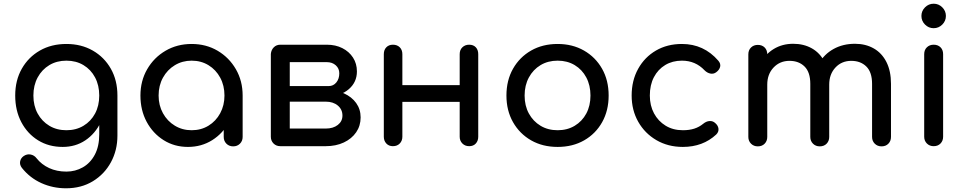

<svg xmlns="http://www.w3.org/2000/svg" viewBox="-20 -788 5204 1035"><path d="M318 4Q243 4 185.5 -31.5Q128 -67 95 -129.5Q62 -192 62 -273Q62 -355 97.5 -417.5Q133 -480 195 -515.5Q257 -551 338 -551Q418 -551 480 -515.5Q542 -480 577.5 -417.5Q613 -355 613 -273H554Q554 -192 523.5 -129.5Q493 -67 440 -31.5Q387 4 318 4ZM336 227Q265 227 203 199Q141 171 98 117Q85 100 88.5 82Q92 64 108 53Q126 41 145.5 45Q165 49 177 65Q204 99 245 118Q286 137 338 137Q386 137 426.5 114Q467 91 491 46Q515 1 515 -64V-206L548 -294L613 -273V-57Q613 22 578 86.5Q543 151 480.5 189Q418 227 336 227ZM338 -86Q390 -86 430 -110Q470 -134 492.5 -176Q515 -218 515 -273Q515 -328 492.5 -370.5Q470 -413 430 -437Q390 -461 338 -461Q286 -461 246 -437Q206 -413 183 -370.5Q160 -328 160 -273Q160 -218 183 -176Q206 -134 246 -110Q286 -86 338 -86Z M993 4Q920 4 862 -32.5Q804 -69 770.5 -131.5Q737 -194 737 -273Q737 -352 773.5 -415Q810 -478 872.5 -514.5Q935 -551 1013 -551Q1091 -551 1153 -514.5Q1215 -478 1251.5 -415Q1288 -352 1288 -273H1249Q1249 -194 1215.5 -131.5Q1182 -69 1124 -32.5Q1066 4 993 4ZM1013 -86Q1064 -86 1104 -110.5Q1144 -135 1167 -177.5Q1190 -220 1190 -273Q1190 -327 1167 -369.5Q1144 -412 1104 -436.5Q1064 -461 1013 -461Q963 -461 922.5 -436.5Q882 -412 858.5 -369.5Q835 -327 835 -273Q835 -220 858.5 -177.5Q882 -135 922.5 -110.5Q963 -86 1013 -86ZM1237 1Q1215 1 1200.5 -13.5Q1186 -28 1186 -50V-203L1205 -309L1288 -273V-50Q1288 -28 1273.5 -13.5Q1259 1 1237 1Z M1491 0Q1469 0 1454.5 -14.5Q1440 -29 1440 -51V-497Q1442 -519 1456 -533Q1470 -547 1491 -547Q1514 -547 1528 -533Q1542 -519 1542 -496V-324H1736V-304Q1791 -304 1833.5 -285Q1876 -266 1900 -232.5Q1924 -199 1924 -155Q1924 -110 1900 -75Q1876 -40 1833.5 -20Q1791 0 1736 0ZM1542 -95H1736Q1776 -95 1801 -114.5Q1826 -134 1826 -165Q1826 -198 1801 -219Q1776 -240 1736 -240H1542ZM1657 -270V-324H1752Q1777 -324 1793 -343.5Q1809 -363 1809 -393Q1809 -419 1790 -436Q1771 -453 1742 -453H1492V-547H1742Q1789 -547 1825.5 -528.5Q1862 -510 1883 -477.5Q1904 -445 1904 -403Q1904 -345 1860.5 -307.5Q1817 -270 1752 -270Z M2509 0Q2487 0 2472.5 -14.5Q2458 -29 2458 -51V-496Q2458 -519 2472.5 -533Q2487 -547 2509 -547Q2532 -547 2545 -533Q2558 -519 2558 -496V-51Q2558 -29 2545 -14.5Q2532 0 2509 0ZM2098 0Q2076 0 2062.5 -14.5Q2049 -29 2049 -51V-496Q2049 -519 2062.5 -533Q2076 -547 2098 -547Q2121 -547 2135 -533Q2149 -519 2149 -496V-51Q2149 -29 2135 -14.5Q2121 0 2098 0ZM2136 -239V-329H2487V-239Z M2986 4Q2905 4 2843 -31.5Q2781 -67 2745.5 -129.5Q2710 -192 2710 -273Q2710 -355 2745.5 -417.5Q2781 -480 2843 -515.5Q2905 -551 2986 -551Q3066 -551 3128 -515.5Q3190 -480 3225.5 -417.5Q3261 -355 3261 -273Q3261 -192 3226 -129.5Q3191 -67 3129 -31.5Q3067 4 2986 4ZM2986 -86Q3038 -86 3078 -110Q3118 -134 3140.5 -176Q3163 -218 3163 -273Q3163 -328 3140.5 -370.5Q3118 -413 3078 -437Q3038 -461 2986 -461Q2934 -461 2894 -437Q2854 -413 2831 -370.5Q2808 -328 2808 -273Q2808 -218 2831 -176Q2854 -134 2894 -110Q2934 -86 2986 -86Z M3661 4Q3581 4 3518.5 -32.5Q3456 -69 3420.5 -131.5Q3385 -194 3385 -273Q3385 -354 3420 -417Q3455 -480 3516 -515.5Q3577 -551 3656 -551Q3715 -551 3764 -528.5Q3813 -506 3852 -461Q3866 -445 3862 -428Q3858 -411 3840 -398Q3826 -388 3809 -391.5Q3792 -395 3778 -409Q3729 -461 3656 -461Q3605 -461 3566 -437.5Q3527 -414 3505 -372Q3483 -330 3483 -273Q3483 -219 3505.5 -177Q3528 -135 3568 -110.5Q3608 -86 3661 -86Q3696 -86 3722.5 -94.5Q3749 -103 3771 -121Q3787 -134 3804 -135.5Q3821 -137 3834 -126Q3851 -112 3853 -94.5Q3855 -77 3841 -63Q3769 4 3661 4Z M4732 1Q4710 1 4695.5 -13.5Q4681 -28 4681 -50V-336Q4681 -399 4650 -429.5Q4619 -460 4569 -460Q4517 -460 4483.5 -424Q4450 -388 4450 -332H4367Q4367 -397 4395 -446.5Q4423 -496 4473.5 -524Q4524 -552 4589 -552Q4646 -552 4690 -527Q4734 -502 4758.5 -453.5Q4783 -405 4783 -336V-50Q4783 -28 4769 -13.5Q4755 1 4732 1ZM4065 1Q4043 1 4028.5 -13.5Q4014 -28 4014 -50V-495Q4014 -518 4028.5 -532Q4043 -546 4065 -546Q4088 -546 4102 -532Q4116 -518 4116 -495V-50Q4116 -28 4102 -13.5Q4088 1 4065 1ZM4399 1Q4377 1 4362.5 -13.5Q4348 -28 4348 -50V-336Q4348 -399 4317 -429.5Q4286 -460 4236 -460Q4184 -460 4150 -424Q4116 -388 4116 -332H4053Q4053 -397 4079 -446.5Q4105 -496 4151 -524Q4197 -552 4256 -552Q4313 -552 4357 -527Q4401 -502 4425.5 -453.5Q4450 -405 4450 -336V-50Q4450 -28 4436 -13.5Q4422 1 4399 1Z M5013 0Q4991 0 4976.5 -14.5Q4962 -29 4962 -51V-496Q4962 -519 4976.5 -533Q4991 -547 5013 -547Q5036 -547 5050 -533Q5064 -519 5064 -496V-51Q5064 -29 5050 -14.5Q5036 0 5013 0ZM5013 -636Q4986 -636 4966.5 -655.5Q4947 -675 4947 -702Q4947 -729 4966.5 -748.5Q4986 -768 5013 -768Q5040 -768 5059.5 -748.5Q5079 -729 5079 -702Q5079 -675 5059.5 -655.5Q5040 -636 5013 -636Z"/></svg>

Font: Comfortaa
Style: Bold
Weight: 700
Designer: Johan Aakerlund
Foundry: Johan Aakerlund
Version: Version 3.104; ttfautohint (v1.8.1.43-b0c9)